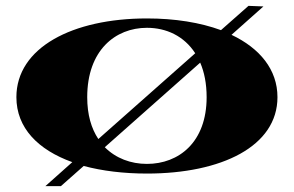

<svg xmlns="http://www.w3.org/2000/svg" viewBox="-20 -578 1004 656"><path d="M829 -558 735 -475C664 -501 578 -515 482 -515C227 -515 36 -415 36 -246C36 -141 110 -66 227 -24L135 58H188L266 -11C329 6 403 15 482 15C737 15 928 -78 928 -246C928 -340 868 -413 771 -459L880 -556ZM482 -18C427 -18 376 -37 338 -75L664 -364C678 -332 686 -292 686 -246C686 -92 591 -18 482 -18ZM278 -246C278 -406 374 -483 482 -483C548 -483 609 -455 647 -396L316 -103C292 -139 278 -186 278 -246Z"/></svg>

Font: Sprat Extended
Style: Bold
Weight: 700
Width: 9
Designer: Ethan Nakache
Foundry: Collletttivo
Version: Version 2.000;Glyphs 3.2 (3217)